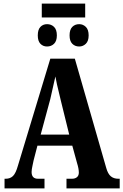

<svg xmlns="http://www.w3.org/2000/svg" viewBox="-20 -1037 679 1057"><path d="M5 -53H12Q36 -53 51.5 -68Q67 -83 79 -126L257 -714H392L565 -112Q574 -80 590 -66.5Q606 -53 631 -53H639V0H346V-53H377Q393 -53 403.5 -61.5Q414 -70 414 -87Q414 -108 404 -140L378 -235H186L165 -154Q164 -147 159 -125.5Q154 -104 154 -90Q154 -53 189 -53H225V0H5ZM361 -296 314 -487 309 -508Q290 -584 285 -616L279 -590Q265 -524 257 -492L204 -296ZM210 -1017H449V-941H210ZM188 -842Q188 -874 202.5 -889Q217 -904 239 -904Q262 -904 277.5 -889Q293 -874 293 -842Q293 -811 277.5 -796Q262 -781 239 -781Q217 -781 202.5 -796Q188 -811 188 -842ZM363 -842Q363 -874 378 -889Q393 -904 416 -904Q437 -904 452.5 -889Q468 -874 468 -842Q468 -811 452.5 -796Q437 -781 416 -781Q393 -781 378 -796Q363 -811 363 -842Z"/></svg>

Font: Noto Serif CondExtraBold
Style: Regular
Weight: 800
Width: 3
Designer: Monotype Design Team
Foundry: Monotype Imaging Inc.
Version: Version 1.001